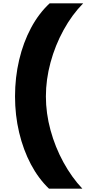

<svg xmlns="http://www.w3.org/2000/svg" viewBox="-20 -924 524 1163"><path d="M277 219Q213 158 167 71Q121 -16 96 -121Q71 -226 71 -340Q71 -455 96 -561Q121 -667 168 -755Q215 -843 281 -904H484Q416 -835 365 -742Q314 -649 286 -545.5Q258 -442 258 -340Q258 -238 286 -135.5Q314 -33 364 58.5Q414 150 479 219Z"/></svg>

Font: Parkinsans Light ExtraBold
Style: Regular
Weight: 800
Version: Version 1.000